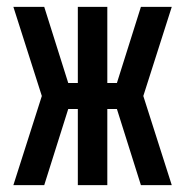

<svg xmlns="http://www.w3.org/2000/svg" viewBox="-20 -540 540 560"><path d="M481 0H391L321 -222H293V0H207V-222H179L109 0H19L102 -260L19 -520H109L179 -298H207V-520H293V-298H321L391 -520H481L398 -260Z"/></svg>

Font: Iosevka Bendy Medium
Style: Regular
Weight: 500
Monospace: yes
Designer: Belleve Invis
Foundry: Belleve Invis
Version: Version 30.1.2